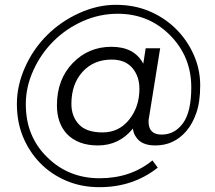

<svg xmlns="http://www.w3.org/2000/svg" viewBox="-20 -726 892 796"><path d="M596 -221Q596 -168 650 -168Q704 -168 738.5 -215Q773 -262 773 -364Q773 -492 684 -581Q596 -669 468 -669Q393 -669 324 -638.5Q255 -608 202.5 -556Q150 -504 118.5 -435Q87 -366 87 -295Q87 -224 110.5 -169Q134 -114 176 -74Q264 13 393 13Q522 13 612 -61L634 -31Q532 50 392 50Q317 50 254 23Q191 -4 146 -50.5Q101 -97 75.5 -158.5Q50 -220 50 -295.5Q50 -371 83.5 -446.5Q117 -522 174.5 -579.5Q232 -637 308 -671.5Q384 -706 460 -706Q536 -706 598 -680Q660 -654 707 -608.5Q754 -563 782 -501.5Q810 -440 810 -372Q810 -304 794 -258Q778 -212 752 -182Q701 -123 624 -123Q566 -123 544 -158Q533 -173 531 -193Q474 -123 386 -123Q304 -123 258 -170Q216 -215 216 -289Q216 -397 282 -465Q347 -532 442 -532Q537 -532 574 -462L584 -526H644L597 -234Q596 -232 596 -230ZM558 -358Q558 -409 529 -444Q499 -479 443 -479Q369 -479 323 -429Q276 -378 276 -295Q276 -244 307 -210.5Q338 -177 405.5 -177Q473 -177 515.5 -230Q558 -283 558 -358Z"/></svg>

Font: Questrial
Style: Regular
Weight: 400
Designer: Joe Prince
Foundry: Joe Prince
Version: Version 1.002